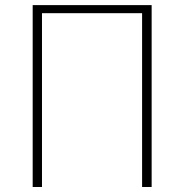

<svg xmlns="http://www.w3.org/2000/svg" viewBox="-20 -746 733 766"><path d="M110.4 0V-725.6H585V0H546.9V-693.4H147.5V0Z"/></svg>

Font: Bpmf Zihi Sans ExtraLight
Style: ExtraLight
Weight: 250
Foundry: But Ko
Version: Version 1.320